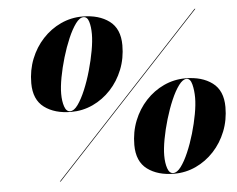

<svg xmlns="http://www.w3.org/2000/svg" viewBox="-53 -824 1107 898"><g transform="rotate(-5 500.0 -375.0)"><path d="M275 -320Q197.5 -320 148.8 -356.2Q100 -392.5 100 -470Q100 -531 121 -583.8Q142 -636.5 178.8 -676Q215.5 -715.5 263.5 -737.8Q311.5 -760 365 -760Q442.5 -760 491.2 -723.8Q540 -687.5 540 -610Q540 -549 519 -496.2Q498 -443.5 461.2 -404Q424.5 -364.5 376.5 -342.2Q328.5 -320 275 -320ZM370 -756.5Q352 -756.5 333.2 -731Q314.5 -705.5 297 -664.8Q279.5 -624 265.5 -576.8Q251.5 -529.5 243.2 -485Q235 -440.5 235 -408.5Q235 -373.5 243.5 -348.5Q252 -323.5 270 -323.5Q288 -323.5 306.5 -349.2Q325 -375 342.2 -416Q359.5 -457 373 -504.8Q386.5 -552.5 394.5 -597.2Q402.5 -642 402.5 -674Q402.5 -709 395.2 -732.8Q388 -756.5 370 -756.5ZM891 -750H895L197 0H193ZM730 10Q652.5 10 603.8 -26.2Q555 -62.5 555 -140Q555 -201 576 -253.8Q597 -306.5 633.8 -346Q670.5 -385.5 718.5 -407.8Q766.5 -430 820 -430Q897.5 -430 946.2 -393.8Q995 -357.5 995 -280Q995 -219 974 -166.2Q953 -113.5 916.2 -74Q879.5 -34.5 831.5 -12.2Q783.5 10 730 10ZM825 -427Q807.5 -427 788.5 -401.5Q769.5 -376 752 -335.2Q734.5 -294.5 720.5 -247.2Q706.5 -200 698.2 -155.2Q690 -110.5 690 -78.5Q690 -43.5 698.5 -18.5Q707 6.5 725 6.5Q743 6.5 761.5 -18.2Q780 -43 797.2 -83Q814.5 -123 828 -169.2Q841.5 -215.5 849.5 -259.5Q857.5 -303.5 857.5 -335.5Q857.5 -370.5 850.2 -398.8Q843 -427 825 -427Z"/></g></svg>

Font: Bodoni* 48pt
Style: Bold Italic
Weight: 700
Italic angle: -13°
Version: Version 2.3